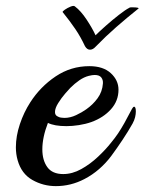

<svg xmlns="http://www.w3.org/2000/svg" viewBox="-20 -623 492 653"><path d="M267 -14Q221 10 170 10Q127 10 90 -11Q53 -32 40 -78Q34 -99 34 -122Q34 -160 47.5 -200.5Q61 -241 83 -275Q117 -328 169 -363Q221 -398 284 -398Q331 -398 357 -374Q383 -350 383 -318Q383 -280 357.5 -251.5Q332 -223 291 -208Q271 -201 248.5 -197.5Q226 -194 206 -194Q165 -194 143 -205Q124 -156 124 -115Q124 -78 141 -54.5Q158 -31 195 -31Q226 -31 256.5 -48Q287 -65 313.5 -90Q340 -115 358 -138Q372 -155 382 -170Q392 -185 403 -204.5Q414 -224 429 -253Q433 -260 436 -260Q442 -260 442 -244Q442 -235 439.5 -224.5Q437 -214 431 -203Q417 -178 397.5 -148.5Q378 -119 358 -92Q340 -68 317 -48Q294 -28 267 -14ZM176 -227Q181 -224 187 -223Q193 -222 199 -222Q219 -222 239 -231.5Q259 -241 273 -251Q296 -267 312 -289Q328 -311 330 -339Q331 -351 324.5 -359.5Q318 -368 302 -368Q294 -368 282 -365Q266 -361 250 -350Q234 -339 219 -324Q214 -319 201.5 -304.5Q189 -290 178 -272.5Q167 -255 167 -242Q167 -231 176 -227ZM305 -464Q296 -454 286 -454Q276 -454 269 -466Q254 -498 236 -524.5Q218 -551 193 -582Q192 -584 200.5 -590Q209 -596 220 -600.5Q231 -605 235 -601Q255 -586 274.5 -556.5Q294 -527 305 -503Q318 -516 340 -535.5Q362 -555 384.5 -572.5Q407 -590 419 -596Q421 -598 425 -598Q429 -598 433 -598Q441 -598 447 -597Q453 -596 451 -594Q411 -562 375.5 -531Q340 -500 305 -464Z"/></svg>

Font: Playball
Style: Regular
Weight: 400
Designer: Robert E. Leuschke
Foundry: Robert E. Leuschke
Version: Version 1.010